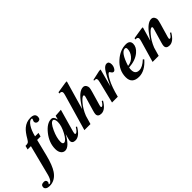

<svg xmlns="http://www.w3.org/2000/svg" viewBox="-74 -1613 2767 2767"><g transform="rotate(-45 1309.5 -230.0)"><path d="M506.8 -611.8Q506.8 -557.1 458 -557.1Q437.5 -557.1 424.8 -570.3Q413.6 -582 413.6 -599.1Q413.6 -610.8 421.4 -624.5Q429.2 -638.2 429.2 -643.6Q429.2 -655.3 416.5 -655.3Q379.4 -655.3 340.8 -598.1Q300.8 -538.6 276.9 -439.5H347.2L331.1 -381.8H261.7L197.3 -125Q157.2 33.7 104 112.3Q32.7 216.3 -79.1 216.3Q-115.2 216.3 -137.5 201.9Q-159.7 187.5 -159.7 163.6Q-159.7 113.3 -99.1 113.3Q-55.7 113.3 -55.7 153.8Q-55.7 167 -63.5 176.3Q-71.3 185.5 -71.3 185.5Q-71.3 192.4 -57.6 192.4Q-43 192.4 -25.4 172.4Q1 142.1 17.1 79.1L134.8 -381.8H67.4L82.5 -439.5Q122.1 -439.5 136.7 -448Q151.4 -456.5 172.4 -492.7Q223.1 -581.5 271 -622.6Q334.5 -677.2 417.5 -677.2Q506.8 -677.2 506.8 -611.8Z M811 -447.3 712.9 -101.1Q706.5 -78.6 706.5 -67.9Q706.5 -51.8 719.7 -51.8Q746.1 -51.8 788.1 -120.1L805.2 -111.8Q732.4 14.6 648.4 14.6Q584 14.6 584 -41.5Q584 -51.3 611.8 -149.9Q521.5 14.6 439.9 14.6Q402.8 14.6 379.4 -14.6Q353 -46.4 353 -104Q353 -232.4 443.4 -345.2Q529.3 -453.1 616.7 -453.1Q665.5 -453.1 680.2 -379.9L696.8 -439.5ZM656.2 -354Q656.2 -379.4 648.4 -398.9Q639.2 -422.4 622.6 -422.4Q579.6 -422.4 528.8 -312Q480 -205.6 480 -124Q480 -78.1 508.3 -78.1Q549.3 -78.1 602.8 -177.5Q656.2 -276.9 656.2 -354Z M1334 -111.8Q1266.1 5.9 1187 5.9Q1117.7 5.9 1117.7 -49.8Q1117.7 -68.4 1129.4 -107.9L1192.9 -325.2Q1203.6 -362.8 1183.1 -362.8Q1158.7 -362.8 1106.9 -302.7Q1044.4 -231 1004.4 -129.9L966.8 0H842.8L1001.5 -549.3Q1010.7 -582 1010.7 -596.7Q1010.7 -631.3 960 -629.4L965.8 -650.4L1132.3 -677.2H1161.1L1035.2 -239.7L1085.9 -312.5Q1184.1 -453.1 1267.1 -453.1Q1298.3 -453.1 1315.4 -425.3Q1327.6 -404.8 1327.6 -381.8Q1327.6 -363.3 1311 -306.2L1251.5 -101.1Q1246.1 -83 1246.1 -73.7Q1246.1 -60.5 1258.3 -60.5Q1280.3 -60.5 1316.9 -120.1Z M1792.5 -391.6Q1792.5 -357.4 1774.9 -326.4Q1757.3 -295.4 1737.3 -295.4Q1716.8 -295.4 1703.9 -317.1Q1690.9 -338.9 1684.6 -338.9Q1659.2 -338.9 1616.2 -258.3Q1564 -160.6 1523.9 0H1406.2L1487.3 -329.1Q1494.6 -358.4 1494.6 -374Q1494.6 -394 1482.4 -400.9Q1472.2 -406.7 1444.8 -405.8L1448.7 -420.4L1597.2 -453.1H1626L1552.7 -177.7Q1628.9 -345.7 1672.9 -404.8Q1709.5 -453.1 1747.1 -453.1Q1792.5 -453.1 1792.5 -391.6Z M2221.2 -381.8Q2221.2 -315.9 2154.8 -259.3Q2074.7 -191.4 1937.5 -182.6Q1932.6 -164.6 1932.6 -136.7Q1932.6 -49.8 2013.7 -49.8Q2079.1 -49.8 2159.7 -126L2174.3 -110.8Q2064.9 14.6 1946.3 14.6Q1802.7 14.6 1802.7 -117.2Q1802.7 -258.3 1917.5 -360.4Q2021.5 -453.1 2138.7 -453.1Q2221.2 -453.1 2221.2 -381.8ZM2110.8 -390.6Q2110.8 -419.4 2085 -419.4Q2008.8 -419.4 1942.4 -209Q2019.5 -216.3 2067.9 -275.9Q2110.8 -328.6 2110.8 -390.6Z M2724.1 -111.8Q2656.2 5.9 2577.1 5.9Q2507.8 5.9 2507.8 -49.8Q2507.8 -68.4 2519.5 -107.9L2583 -325.2Q2593.8 -362.8 2573.2 -362.8Q2548.8 -362.8 2497.1 -302.7Q2434.6 -231 2394.5 -129.9L2356.9 0H2232.9L2327.1 -325.2Q2336.4 -357.9 2336.4 -372.6Q2336.4 -407.2 2285.6 -404.8L2291.5 -426.3L2458 -453.1H2486.8L2425.3 -239.7L2476.1 -312.5Q2574.2 -453.1 2657.2 -453.1Q2688.5 -453.1 2705.6 -425.3Q2717.8 -404.8 2717.8 -381.8Q2717.8 -363.3 2701.2 -306.2L2641.6 -101.1Q2636.2 -83 2636.2 -73.7Q2636.2 -60.5 2648.4 -60.5Q2670.4 -60.5 2707 -120.1Z"/></g></svg>

Font: Dai Banna SIL Book
Style: BoldOblique
Weight: 700
Italic angle: -11°
Designer: Victor Gaultney
Foundry: SIL International
Version: Version 2.000